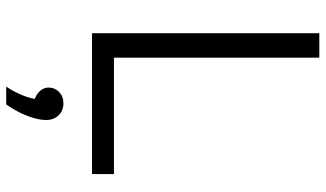

<svg xmlns="http://www.w3.org/2000/svg" viewBox="-230 -524 1025 604"><g transform="rotate(90 282.0 -222.5)"><path d="M528 0H85V-715H162V-69H528ZM309 270H253Q271 243 282.5 213Q294 183 292 163L309 182Q287 182 271.5 168.5Q256 155 256 136Q256 117 270 103.5Q284 90 305 90Q329 90 343.5 105.5Q358 121 358 144Q358 163 351 186Q344 209 333 230.5Q322 252 309 270Z"/></g></svg>

Font: Wix Madefor Display
Style: Regular
Weight: 400
Designer: Dalton Maag Ltd
Foundry: Dalton Maag Ltd
Version: Version 3.100